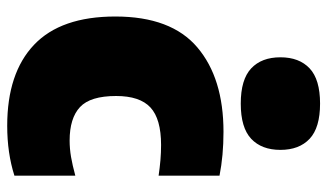

<svg xmlns="http://www.w3.org/2000/svg" viewBox="-199 -655 864 506"><g transform="rotate(90 233.0 -402.0)"><path d="M311.5 11Q172.5 11 98 -59.8Q23.5 -130.5 23.5 -274Q23.5 -421 104.8 -490Q186 -559 327.5 -559Q390 -559 443 -548.5V-388Q422.5 -391 402.2 -392.8Q382 -394.5 362 -394.5Q293.5 -394.5 263.2 -366.5Q233 -338.5 233 -276Q233 -208 262.2 -180.8Q291.5 -153.5 350.5 -153.5Q371.5 -153.5 393.5 -157.2Q415.5 -161 443 -168.5V-8Q383.5 11 311.5 11ZM253 -604.5Q189.5 -604.5 160.2 -632Q131 -659.5 131 -709Q131 -758.5 160.2 -786Q189.5 -813.5 253 -813.5Q316.5 -813.5 345.8 -786Q375 -758.5 375 -709Q375 -659.5 345.8 -632Q316.5 -604.5 253 -604.5Z"/></g></svg>

Font: Encode Sans SemiCondensed SemiCondensed Black
Style: Regular
Weight: 900
Width: 4
Designer: Multiple Designers
Foundry: Impallari Type
Version: Version 3.000; ttfautohint (v1.8.3) -l 8 -r 50 -G 200 -x 14 